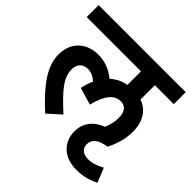

<svg xmlns="http://www.w3.org/2000/svg" viewBox="-187 -788 1068 1068"><g transform="rotate(45 347.0 -254.0)"><path d="M401 -30C401 56 464 114 559 114C617 114 659 99 694 82L660 -3C621 18 595 26 563 26C529 26 500 9 500 -28C500 -66 529 -91 592 -100C616 -148 633 -199 633 -259C633 -343 594 -395 536 -415V-528H685V-622H0V-528H427V-421C391 -415 359 -399 333 -375C289 -409 249 -426 191 -426C119 -426 36 -382 36 -270C36 -175 103 -89 216 15L292 -53C193 -144 146 -197 146 -263C146 -301 168 -329 209 -329C237 -329 258 -317 279 -299C269 -277 261 -253 255 -226L357 -196C384 -309 430 -331 465 -331C499 -331 523 -310 523 -257C523 -224 515 -196 503 -168C436 -142 401 -94 401 -30Z"/></g></svg>

Font: Noto Sans SemiCondensed SemiBold
Style: Italic
Weight: 600
Width: 4
Italic angle: -12°
Designer: Monotype Design Team
Foundry: Monotype Imaging Inc.
Version: Version 2.013